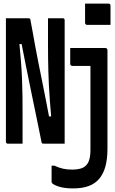

<svg xmlns="http://www.w3.org/2000/svg" viewBox="-20 -802 640 1072"><path d="M106 0Q95 0 79.5 0Q64 0 48.5 0Q33 0 22 0Q19 0 17.5 -1.5Q16 -3 14.5 -5Q13 -7 13 -11Q13 -83 13 -154Q13 -225 13 -296.5Q13 -368 13 -439.5Q13 -511 13 -582Q13 -612 13 -641.5Q13 -671 13 -700Q23 -700 39.5 -700Q56 -700 75 -700Q94 -700 111 -700Q128 -700 137 -700Q141 -700 143.5 -699.5Q146 -699 148 -697Q150 -695 150 -690Q156 -660 162.5 -623Q169 -586 177 -542.5Q185 -499 194.5 -451.5Q204 -404 214.5 -352.5Q225 -301 235.5 -246.5Q246 -192 257 -135L235 -152H280L267 -136Q262 -192 258.5 -238.5Q255 -285 253 -326Q251 -367 250 -403.5Q249 -440 248.5 -475Q248 -510 248 -547Q248 -562 248 -577.5Q248 -593 248 -608Q248 -623 248 -638.5Q248 -654 248 -669.5Q248 -685 248 -700Q260 -700 275 -700Q290 -700 305.5 -700Q321 -700 332 -700Q336 -700 338.5 -697Q341 -694 341 -689Q341 -643 341 -596Q341 -549 341 -502.5Q341 -456 341 -409.5Q341 -363 341 -316Q341 -269 341 -222.5Q341 -176 341 -130Q341 -97 341 -64.5Q341 -32 341 0Q332 0 316 0Q300 0 281.5 0Q263 0 247 0Q231 0 222 0Q218 0 215.5 -1.5Q213 -3 212 -8Q198 -77 184 -145.5Q170 -214 155.5 -283.5Q141 -353 126.5 -425.5Q112 -498 97 -575L119 -556H77L87 -574Q93 -511 97 -459.5Q101 -408 103 -360.5Q105 -313 105.5 -265.5Q106 -218 106 -162Q106 -125 106 -83Q106 -41 106 0ZM569 -534Q572 -534 574.5 -532.5Q577 -531 578.5 -528.5Q580 -526 580 -523Q580 -473 580 -421.5Q580 -370 580 -316Q580 -262 580 -206Q580 -150 580 -91.5Q580 -33 580 28Q580 84 569 125.5Q558 167 535 195Q512 223 475.5 236.5Q439 250 388 250Q343 250 312.5 241Q282 232 271 221Q270 219 269 217Q268 215 268 212Q268 189 268 168Q268 147 268 123H284Q310 135 332.5 140Q355 145 385 145Q407 145 427 140Q447 135 459 123Q468 115 473.5 103Q479 91 482 74Q485 57 485 37Q485 -34 485 -96.5Q485 -159 485 -216Q485 -273 485 -327Q485 -381 485 -434H473Q463 -434 452 -434Q441 -434 429.5 -434Q418 -434 406 -434Q394 -434 383 -434Q380 -434 377.5 -435.5Q375 -437 373.5 -439.5Q372 -442 372 -445Q372 -467 372 -489.5Q372 -512 372 -534Q390 -534 408.5 -534Q427 -534 449 -534Q471 -534 500 -534Q529 -534 569 -534ZM455 -782Q471 -782 487.5 -782Q504 -782 520.5 -782Q537 -782 553.5 -782Q570 -782 586 -782Q591 -782 594 -779Q597 -776 597 -771V-663Q581 -663 564.5 -663Q548 -663 531.5 -663Q515 -663 498.5 -663Q482 -663 466 -663Q463 -663 460.5 -664.5Q458 -666 456.5 -668.5Q455 -671 455 -674Z"/></svg>

Font: Recursive Monospace Medium
Style: Regular
Weight: 500
Version: Version 1.047